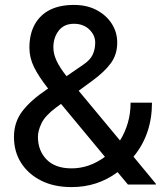

<svg xmlns="http://www.w3.org/2000/svg" viewBox="-20 -741 669 771"><path d="M267.6 10.3Q196.8 10.3 145.5 -15.6Q93.8 -41.5 64.9 -86.7Q36.1 -131.8 36.1 -191.4Q36.1 -250 69.3 -293.9Q102.5 -337.9 168.5 -382.3Q171.4 -384.8 173.3 -385.3Q135.3 -433.6 116.7 -471.4Q98.1 -509.3 98.1 -549.3Q98.1 -604 119.6 -643.1Q164.1 -721.2 276.9 -721.2Q329.1 -721.2 367.7 -700.7Q406.7 -680.2 428.7 -646Q450.7 -611.8 450.7 -569.8Q450.7 -522 425 -487.1Q399.4 -452.1 349.1 -415.5L295.9 -376.5L461.9 -176.8Q481.9 -208.5 493.2 -247.1Q504.4 -285.6 504.4 -328.6H590.3Q590.3 -201.2 516.1 -111.8L606.4 -2.4L605.5 0H493.7L452.1 -49.8Q371.6 10.3 267.6 10.3ZM247.1 -435.1 314.5 -481.4Q342.3 -500 352.3 -521.7Q362.3 -543.5 362.3 -569.8Q362.3 -599.6 338.6 -622.6Q314.9 -645.5 276.9 -645.5Q237.3 -645.5 215.8 -617.9Q194.3 -590.3 194.3 -550.3Q194.3 -524.4 207.5 -496.3Q220.7 -468.3 247.1 -435.1ZM267.6 -64.9Q338.4 -64.9 401.4 -111.3L225.1 -323.7L205.6 -309.6Q161.1 -276.4 146.7 -246.1Q132.3 -215.8 132.3 -191.4Q132.3 -136.2 167 -100.6Q201.7 -64.9 267.6 -64.9Z"/></svg>

Font: Battambang
Style: Regular
Weight: 400
Designer: Danh Hong
Version: Version 8.002; ttfautohint (v1.8.3)